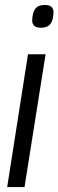

<svg xmlns="http://www.w3.org/2000/svg" viewBox="-20 -755 236 775"><path d="M161 -735Q197 -735 196 -704Q195 -674 183.5 -658.5Q172 -643 145 -643Q109 -643 110 -674Q111 -703 122 -719Q133 -735 161 -735ZM9 0 93 -536H164L79 0Z"/></svg>

Font: Georama SemiCondensed
Style: Italic
Weight: 400
Width: 4
Italic angle: -9°
Designer: Jean-Baptiste Levee
Foundry: Production Type
Version: Version 1.000